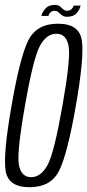

<svg xmlns="http://www.w3.org/2000/svg" viewBox="-20 -778 364 802"><path d="M103 4Q13.5 4 3.2 -66.2Q-7 -136.5 28.5 -337.5Q63 -538 97.8 -608.5Q132.5 -679 222.2 -679Q312 -679 322 -608Q332 -537 297 -337.5Q262 -136 227.5 -66Q193 4 103 4ZM110 -38Q151.5 -38 179 -89.2Q206.5 -140.5 241 -337.5Q276 -535 266.5 -586Q257 -637 215.5 -637Q174 -637 146.5 -586Q119 -535 84.5 -337.5Q49.5 -140.5 59 -89.2Q68.5 -38 110 -38ZM260.5 -708Q246.5 -708 238.5 -714.2Q230.5 -720.5 224 -726.8Q217.5 -733 208.5 -733Q197 -733 190.2 -725.8Q183.5 -718.5 182.5 -711.5H153Q155.5 -726 169.2 -741.8Q183 -757.5 209 -757.5Q222.5 -757.5 230 -751.5Q237.5 -745.5 244 -739.2Q250.5 -733 261.5 -733Q271.5 -733 279 -740.2Q286.5 -747.5 287.5 -754.5H316.5Q314.5 -740.5 301 -724.2Q287.5 -708 260.5 -708Z"/></svg>

Font: Anybody Condensed Light
Style: Italic
Weight: 300
Width: 3
Italic angle: -10°
Designer: Tyler Finck
Foundry: Etcetera Type Company
Version: Version 1.010; ttfautohint (v1.8.3) -l 8 -r 50 -G 200 -x 14 